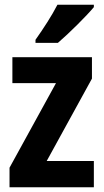

<svg xmlns="http://www.w3.org/2000/svg" viewBox="-20 -786 435 806"><path d="M374 -756V-766H221C198 -721 163 -667 129 -619V-606H223C271 -647 344 -720 374 -756ZM374 0V-110H176L366 -456V-546H32V-437H215L20 -82V0Z"/></svg>

Font: Noto Sans Telugu Condensed
Style: Bold
Weight: 700
Width: 3
Designer: Jelle Bosma - Monotype Design Team
Foundry: Monotype Imaging Inc.
Version: Version 2.005